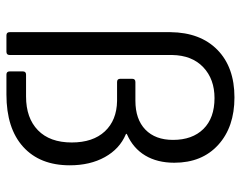

<svg xmlns="http://www.w3.org/2000/svg" viewBox="-96 -653 749 597"><g transform="rotate(90 278.5 -354.5)"><path d="M90 0Q80 0 80 -10V-510Q81 -603 135 -656Q189 -709 283 -709Q375 -709 430.5 -658.5Q486 -608 486 -522Q486 -469 463.5 -431.5Q441 -394 398 -375Q396 -374 396 -373Q396 -372 398 -371Q443 -352 468.5 -306Q494 -260 494 -197Q494 -104 436.5 -52Q379 0 274 0H212Q202 0 202 -10V-51Q202 -61 212 -61H280Q347 -61 385 -98Q423 -135 423 -203Q423 -269 388.5 -306Q354 -343 294 -344H235Q225 -344 225 -354V-391Q225 -401 235 -401H293Q351 -401 383 -432Q415 -463 415 -518Q415 -578 381 -612.5Q347 -647 285 -647Q226 -647 189 -612Q152 -577 151 -515V-10Q151 0 141 0Z"/></g></svg>

Font: LinhAnh
Style: Regular
Weight: 400
Designer: Jeremy Tribby
Foundry: Tribby Type
Version: Version 1.408